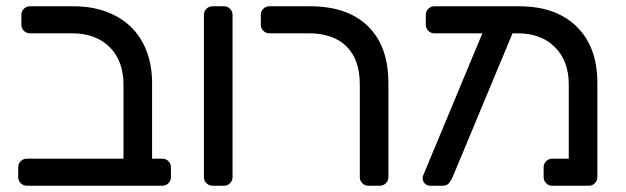

<svg xmlns="http://www.w3.org/2000/svg" viewBox="-20 -591 1992 611"><path d="M214 -571Q271 -571 317.5 -554Q364 -537 396.5 -505.5Q429 -474 446.5 -428.5Q464 -383 464 -326V-86H497Q508 -86 516 -78Q524 -70 524 -59V-27Q524 -16 516 -8Q508 0 497 0H65Q54 0 46 -8Q38 -16 38 -27V-59Q38 -70 46 -78Q54 -86 65 -86H373V-321Q373 -397 329 -441Q285 -485 209 -485H75Q64 -485 56 -493Q48 -501 48 -512V-544Q48 -555 56 -563Q64 -571 75 -571Z M720 -27Q720 -16 712 -8Q704 0 693 0H656Q645 0 637 -8Q629 -16 629 -27V-544Q629 -555 637 -563Q645 -571 656 -571H693Q704 -571 712 -563Q720 -555 720 -544Z M810 -544Q810 -555 818 -563Q826 -571 837 -571H967Q1086 -571 1151 -507.5Q1216 -444 1216 -327V-27Q1216 -16 1208 -8Q1200 0 1189 0H1152Q1141 0 1133 -8Q1125 -16 1125 -27V-322Q1125 -401 1083 -443Q1041 -485 962 -485H837Q826 -485 818 -493Q810 -501 810 -512V-544Z M1790 -86V-322Q1790 -397 1746 -441Q1702 -485 1627 -485H1611L1419 -24Q1415 -16 1408.5 -8Q1402 0 1390 0H1349Q1339 0 1332 -7Q1325 -14 1325 -24Q1325 -28 1326 -31L1515 -485H1362Q1351 -485 1343 -493Q1335 -501 1335 -512V-544Q1335 -555 1343 -563Q1351 -571 1362 -571H1632Q1749 -571 1815 -506.5Q1881 -442 1881 -327V-27Q1881 -16 1873 -8Q1865 0 1854 0H1737Q1726 0 1718 -8Q1710 -16 1710 -27V-59Q1710 -70 1718 -78Q1726 -86 1737 -86Z"/></svg>

Font: Rubik
Style: Regular
Weight: 400
Designer: Hubert & Fischer
Foundry: Hubert & Fischer
Version: Version 1.002; ttfautohint (v1.6)